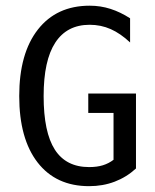

<svg xmlns="http://www.w3.org/2000/svg" viewBox="-20 -636 540 668"><path d="M453.1 -49.8Q419.9 -19.5 378.9 -3.9Q337.9 11.7 290 11.7Q174.8 11.7 110.8 -70.8Q46.9 -153.3 46.9 -301.8Q46.9 -450.2 111.8 -533.2Q176.8 -616.2 292 -616.2Q330.1 -616.2 364.7 -605Q399.4 -593.8 432.6 -572.3V-488.3Q399.4 -519.5 365.2 -534.7Q331.1 -549.8 292 -549.8Q212.9 -549.8 172.4 -487.8Q131.8 -425.8 131.8 -301.8Q131.8 -175.8 170.9 -115.2Q210 -54.7 290 -54.7Q317.4 -54.7 337.9 -61Q358.4 -67.4 375 -80.1V-243.2H287.1V-310.5H453.1Z"/></svg>

Font: BabelStone Flags PUA
Style: Regular
Weight: 400
Designer: Andrew West
Foundry: BabelStone
Version: Version 4.12